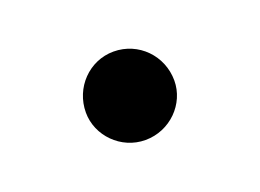

<svg xmlns="http://www.w3.org/2000/svg" viewBox="-41 -212 411 304"><g transform="rotate(-20 164.5 -60.5)"><path d="M164 14C206 14 239 -20 239 -59C239 -101 206 -135 164 -135C123 -135 90 -101 90 -59C90 -20 123 14 164 14Z"/></g></svg>

Font: Source Han Serif JP Medium
Style: Regular
Weight: 500
Designer: Ryoko NISHIZUKA 西塚涼子 (kana & ideographs); Frank Grießhammer (Latin, Greek & Cyrillic); Wenlong ZHANG 张文龙 (bopomofo); San
Foundry: Adobe Systems Incorporated
Version: Version 1.001;PS 1.001;hotconv 16.6.54;makeotf.lib2.5.65590